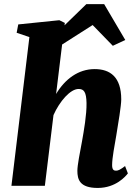

<svg xmlns="http://www.w3.org/2000/svg" viewBox="-20 -904 676 934"><path d="M35.6 0H198.2L240.2 -344.2C270.5 -412.1 322.3 -471.2 362.3 -471.2C388.2 -471.2 399.9 -456.5 400.9 -402.8C401.9 -346.2 388.2 -268.6 378.9 -216.3C368.7 -161.6 356.4 -100.6 356.4 -73.2C356.4 -30.8 367.7 10.3 455.6 10.3C543.5 10.3 591.3 -46.4 602.1 -60.5L588.4 -96.2C564.9 -78.6 555.2 -73.7 544.4 -73.7C534.7 -73.7 525.4 -77.1 525.4 -100.6C525.4 -136.7 537.6 -196.8 545.9 -246.6C555.2 -301.3 569.8 -391.1 569.8 -420.4C569.8 -529.8 515.6 -567.9 440.4 -567.9C360.8 -567.9 295.9 -519 252.9 -446.8L282.2 -687.5L430.7 -782.2L528.8 -681.2L589.4 -709.5L486.8 -883.8H399.9L293.9 -780.8L295.4 -792.5L268.6 -805.7L68.8 -785.2L61 -744.6L123 -723.6Z"/></svg>

Font: Merriweather
Style: Heavy Italic
Weight: 900
Italic angle: -7.5°
Designer: Eben Sorkin
Foundry: Eben Sorkin
Version: Version 1.001